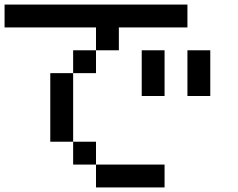

<svg xmlns="http://www.w3.org/2000/svg" viewBox="-20 -820 1040 840"><path d="M0 -700V-800H800V-700H500V-600H400V-700ZM900 -400H800V-600H900ZM200 -200V-500H300V-200ZM400 -200V-100H300V-200ZM400 -100H700V0H400ZM400 -500H300V-600H400ZM600 -400V-600H700V-400Z"/></svg>

Font: Galmuri9 Regular
Style: Regular
Weight: 400
Designer: Lee Minseo (quiple)
Version: Version 2.399;hotconv 1.1.1;makeotfexe 2.6.0 DEVELOPMENT